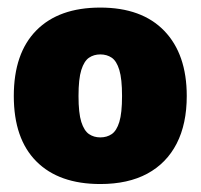

<svg xmlns="http://www.w3.org/2000/svg" viewBox="-20 -770 516 494"><path d="M238 -296.5Q131.5 -296.5 73.5 -354.8Q15.5 -413 15.5 -523Q15.5 -633 73.5 -691.8Q131.5 -750.5 238 -750.5Q345 -750.5 402.8 -690.5Q460.5 -630.5 460.5 -523Q460.5 -451 434.5 -400.5Q408.5 -350 359 -323.2Q309.5 -296.5 238 -296.5ZM238 -416.5Q255 -416.5 267.5 -425Q280 -433.5 287 -456.2Q294 -479 294 -523Q294 -567 287 -590Q280 -613 267.5 -621.5Q255 -630 238 -630Q221.5 -630 209 -621.5Q196.5 -613 189.2 -590Q182 -567 182 -523Q182 -479 189.2 -456.2Q196.5 -433.5 209 -425Q221.5 -416.5 238 -416.5Z"/></svg>

Font: Encode Sans SC SemiCondensed ExtraBold
Style: Regular
Weight: 800
Width: 4
Designer: Multiple Designers
Foundry: Impallari Type
Version: Version 3.002